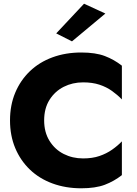

<svg xmlns="http://www.w3.org/2000/svg" viewBox="-20 -999 741 1035"><path d="M218 -350Q218 -415 247 -461Q276 -507 323.5 -531Q371 -555 428 -555Q478 -555 516 -542.5Q554 -530 584 -508.5Q614 -487 637 -463V-645Q595 -678 545 -697Q495 -716 418 -716Q334 -716 263 -690Q192 -664 141 -615Q90 -566 62 -499Q34 -432 34 -350Q34 -268 62 -201Q90 -134 141 -85Q192 -36 263 -10Q334 16 418 16Q495 16 545 -3Q595 -22 637 -55V-237Q614 -213 584 -192Q554 -171 516 -158Q478 -145 428 -145Q371 -145 323.5 -169Q276 -193 247 -239.5Q218 -286 218 -350ZM548 -926 433 -979 283 -819 368 -776Z"/></svg>

Font: Jost
Style: Bold
Weight: 700
Version: Version 3.710